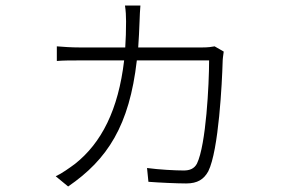

<svg xmlns="http://www.w3.org/2000/svg" viewBox="-20 -624 1040 696"><path d="M791 -437 758 -456C747 -454 735 -452 713 -452H481C483 -482 485 -515 486 -549C487 -569 487 -584 489 -604H433C436 -585 437 -566 437 -546C437 -513 436 -482 434 -452H269C238 -452 211 -454 186 -456V-403C212 -405 236 -405 270 -405H430C409 -226 348 -106 252 -30C233 -16 204 5 182 15L227 52C370 -46 449 -169 476 -405H738C738 -319 727 -99 694 -31C684 -12 667 -6 646 -6C616 -6 557 -9 513 -15L518 35C556 38 622 41 655 41C696 41 719 26 735 -3C773 -79 785 -327 787 -398C787 -409 789 -423 791 -437Z"/></svg>

Font: Noto Sans HK Light
Style: Regular
Weight: 300
Designer: Ryoko NISHIZUKA 西塚涼子 (kana, bopomofo & ideographs); Paul D. Hunt (Latin, Greek & Cyrillic); Sandoll Communications 산돌커뮤니
Foundry: Adobe
Version: Version 2.004;hotconv 1.0.118;makeotfexe 2.5.65603